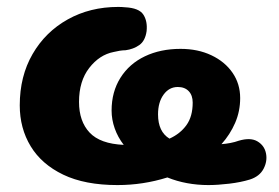

<svg xmlns="http://www.w3.org/2000/svg" viewBox="-20 -523 805 554"><path d="M319 11Q225 11 162.5 -19Q100 -49 68.5 -101Q37 -153 37 -219Q37 -303 74 -367Q111 -431 175.5 -467Q240 -503 321 -503Q332 -503 341 -502Q381 -500 393.5 -481Q406 -462 403 -433Q399 -405 382 -393Q365 -381 342 -378Q334 -378 325 -376.5Q316 -375 308 -373Q267 -365 237.5 -327Q208 -289 208 -229Q208 -173 238.5 -140.5Q269 -108 337 -105Q320 -127 311 -152.5Q302 -178 302 -204Q302 -258 327.5 -298.5Q353 -339 398 -360.5Q443 -382 501 -382Q551 -382 590 -363.5Q629 -345 651 -313Q673 -281 673 -240Q673 -202 658.5 -168.5Q644 -135 619 -107Q632 -108 645 -110.5Q658 -113 669 -117Q703 -127 723 -115Q743 -103 747.5 -80.5Q752 -58 740.5 -36Q729 -14 701 -5Q675 3 641.5 7Q608 11 581 11Q550 11 520 5.5Q490 0 463 -11Q393 11 319 11ZM436 -193Q436 -143 469 -123Q500 -137 518 -162Q536 -187 536 -227Q536 -248 524.5 -260Q513 -272 493 -272Q468 -272 452 -250Q436 -228 436 -193Z"/></svg>

Font: Nunito Black
Style: Italic
Weight: 900
Italic angle: -9°
Designer: Vernon Adams
Foundry: Vernon Adams
Version: Version 3.601; ttfautohint (v1.8.2.53-6de2)